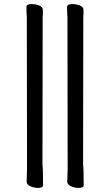

<svg xmlns="http://www.w3.org/2000/svg" viewBox="-20 -806 540 945"><path d="M310 -771Q310 -786 336 -786Q353 -786 371 -780Q391 -772 391 -757V-741Q390 -721 390 -720L389 3Q390 9 390 17Q390 25 391 33L392 105Q392 119 367 119Q351 119 332 112Q311 103 311 88L313 29Q313 17 313 5L312 -719Q310 -751 310 -771ZM110 -771Q110 -786 136 -786Q153 -786 171 -780Q191 -772 191 -757V-741Q190 -721 190 -720L189 3Q190 9 190 17Q190 25 191 33L192 105Q192 119 167 119Q151 119 132 112Q111 103 111 88L113 29Q113 17 113 5L112 -719Q110 -751 110 -771Z"/></svg>

Font: Moon Stars Kai HW
Style: Bold
Weight: 700
Designer: GuiWonder
Version: Version 1.101